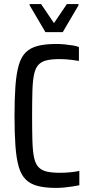

<svg xmlns="http://www.w3.org/2000/svg" viewBox="-20 -911 440 939"><path d="M255 8Q201 8 164.5 -1.5Q128 -11 105.5 -33.5Q83 -56 71.5 -96Q60 -136 55.5 -197Q51 -258 51 -344Q51 -430 55.5 -490.5Q60 -551 71.5 -591.5Q83 -632 105.5 -654.5Q128 -677 164.5 -686.5Q201 -696 255 -696Q275 -696 295.5 -694Q316 -692 335 -689Q354 -686 366 -681V-613Q349 -616 332.5 -618Q316 -620 301.5 -621Q287 -622 273 -622Q233 -622 208 -616Q183 -610 168 -594Q153 -578 146.5 -547Q140 -516 138.5 -466.5Q137 -417 137 -344Q137 -271 138.5 -221.5Q140 -172 146.5 -141Q153 -110 168 -94Q183 -78 208 -72Q233 -66 273 -66Q300 -66 324.5 -68.5Q349 -71 368 -75V-5Q353 -2 334 1Q315 4 294.5 6Q274 8 255 8ZM202 -754 125 -885V-891H181L244 -798L307 -891H364V-885L287 -754Z"/></svg>

Font: Saira Condensed Medium
Style: Regular
Weight: 500
Width: 3
Designer: Hector Gatti with collaboration of the Omnibus-Type team
Foundry: Omnibus-Type
Version: Version 1.101